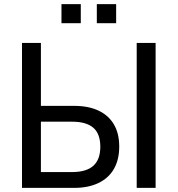

<svg xmlns="http://www.w3.org/2000/svg" viewBox="-20 -914 864 934"><path d="M87 0V-705H179V-399H341Q410 -399 459 -376Q508 -353 534 -309Q560 -265 560 -201Q560 -137 534 -92Q508 -47 458.5 -23.5Q409 0 341 0ZM179 -77H331Q400 -77 434 -107.5Q468 -138 468 -200Q468 -263 434 -292.5Q400 -322 331 -322H179ZM645 0V-705H737V0ZM451 -801V-894H545V-801ZM279 -801V-894H373V-801Z"/></svg>

Font: Nunito Sans 10pt SemiCondensed Medium
Style: Regular
Weight: 500
Width: 4
Designer: Vernon Adams
Foundry: Vernon Adams
Version: Version 3.101;gftools[0.9.27]